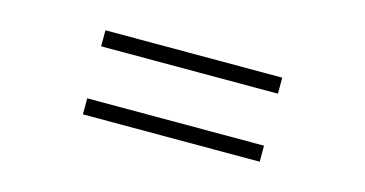

<svg xmlns="http://www.w3.org/2000/svg" viewBox="-37 -555 814 428"><g transform="rotate(15 370.0 -341.0)"><path d="M574 -438V-401H166V-438ZM166 -244V-281H574V-244Z"/></g></svg>

Font: M Major Mono Display
Style: Regular
Weight: 400
Designer: Emre Parlak
Foundry: Emre Parlak
Version: Version 2.000; ttfautohint (v1.8) -l 8 -r 50 -G 200 -x 14 -D